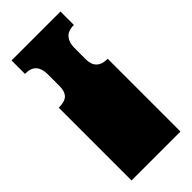

<svg xmlns="http://www.w3.org/2000/svg" viewBox="-230 -763 810 810"><g transform="rotate(-45 175.0 -358.0)"><path d="M29 -171V-172Q29 -185 29 -191Q29 -197 29 -209V-260Q29 -269 29 -273.5Q29 -278 29 -282.5Q29 -287 29 -296V-297Q29 -310 29 -316Q29 -322 29 -334V-434Q66 -434 81 -449.5Q96 -465 96 -498V-567Q96 -600 80.5 -618Q65 -636 29 -636V-716H321V-636Q286 -636 270 -617Q254 -598 254 -567V-498Q254 -434 321 -434V0H29V-135Q29 -144 29 -148.5Q29 -153 29 -157.5Q29 -162 29 -171Z"/></g></svg>

Font: Danfo
Style: Regular
Weight: 400
Version: Version 1.000;Glyphs 3.2 (3236)